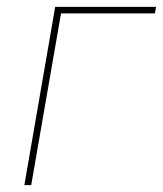

<svg xmlns="http://www.w3.org/2000/svg" viewBox="-20 -540 475 560"><path d="M51 0H71L158 -501H432L435 -520H141Z"/></svg>

Font: Fixel Display 20240404 Thin
Style: Italic
Weight: 100
Italic angle: -10°
Designer: AlfaBravo + MacPaw
Foundry: Kyrylo Tkachov, Marchela Mozhyna, Serhii Makarenko, Maria Weinstein, Zakhar Kryvoshyya
Version: Version 1.211;Glyphs 3.2 (3225)